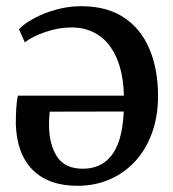

<svg xmlns="http://www.w3.org/2000/svg" viewBox="-20 -584 558 619"><path d="M229.5 15Q136.5 15 85.2 -36.5Q34 -88 31 -184Q31 -214 32.5 -236.2Q34 -258.5 37.5 -275.5H379.5Q378.5 -324 367.5 -364.2Q356.5 -404.5 335.5 -433.8Q314.5 -463 283 -479.2Q251.5 -495.5 210 -495.5Q169 -495.5 126.2 -480.8Q83.5 -466 60 -447.5L41 -490Q59 -508.5 90.8 -525.5Q122.5 -542.5 161.8 -553.2Q201 -564 241.5 -564Q325 -564 380 -527.2Q435 -490.5 462.2 -425.2Q489.5 -360 489.5 -275Q489.5 -209 470.2 -155.8Q451 -102.5 416 -64.2Q381 -26 333.5 -5.5Q286 15 229.5 15ZM247.5 -40Q274.5 -40 297.5 -49.8Q320.5 -59.5 338 -80.8Q355.5 -102 366 -137.2Q376.5 -172.5 379 -224.5L140.5 -224Q139 -213.5 138.5 -200Q138 -186.5 138 -180.5Q138.5 -119 163.5 -79.5Q188.5 -40 247.5 -40Z"/></svg>

Font: Merriweather 24pt
Style: Regular
Weight: 400
Designer: Eben Sorkin
Foundry: Eben Sorkin
Version: Version 2.100